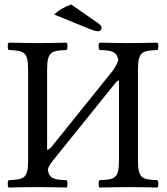

<svg xmlns="http://www.w3.org/2000/svg" viewBox="-20 -838 750 860"><path d="M598 -122V-523C598 -606 615 -611 685 -614C691 -620 691 -641 685 -647C641 -646 594 -645 555 -645C522 -645 473 -646 426 -647C420 -641 420 -620 426 -614C480 -612 503 -608 510 -569C504 -552 495 -534 484 -520L209 -178C201 -171 196 -167 191 -167V-523C191 -606 208 -611 278 -614C284 -620 284 -641 278 -647C234 -646 187 -645 148 -645C115 -645 66 -646 19 -647C13 -641 13 -620 19 -614C89 -611 106 -606 106 -523V-122C106 -39 89 -34 19 -31C13 -25 13 -4 19 2C64 1 113 0 149 0C185 0 233 1 278 2C284 -4 284 -25 278 -31C223 -33 201 -37 194 -78C201 -102 211 -110 222 -125L496 -465C500 -471 506 -476 513 -478V-122C513 -39 496 -34 426 -31C420 -25 420 -4 426 2C471 1 520 0 556 0C592 0 640 1 685 2C691 -4 691 -25 685 -31C615 -34 598 -39 598 -122ZM299 -818C265 -806 241 -791 223 -773L377 -710C398 -701 412 -698 420 -698C428 -698 435 -705 435 -713C435 -720 431 -726 420 -734Z"/></svg>

Font: Libertinus Serif
Style: Regular
Weight: 400
Designer: Philipp H. Poll, Khaled Hosny
Foundry: Caleb Maclennan
Version: Version 7.050;RELEASE